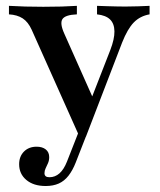

<svg xmlns="http://www.w3.org/2000/svg" viewBox="-20 -436 545 654"><path d="M250.8 29.8 87.9 -334.7Q75.8 -361.3 57.3 -373.4Q38.7 -385.5 10.5 -387.1V-416.1Q38.7 -414.5 66.1 -413.7Q93.5 -412.9 127.4 -412.9Q162.9 -412.9 189.9 -413.7Q216.9 -414.5 241.9 -416.1V-387.1Q202.4 -385.5 192.7 -371Q183.1 -356.5 199.2 -321L300.8 -92.7L285.5 -85.5L355.6 -265.3Q370.2 -303.2 369.8 -329.4Q369.4 -355.6 354.8 -369.8Q340.3 -383.9 310.5 -387.1V-416.1Q329.8 -415.3 345.6 -414.9Q361.3 -414.5 376.2 -414.1Q391.1 -413.7 406.5 -413.7Q427.4 -413.7 450.4 -414.5Q473.4 -415.3 489.5 -416.1V-387.1Q457.3 -381.5 435.9 -359.7Q414.5 -337.9 396 -291.1L272.6 29.8ZM135.5 197.6Q94.4 197.6 69.8 177Q45.2 156.5 45.2 123.4Q45.2 96.8 61.7 80.2Q78.2 63.7 104.8 63.7Q124.2 63.7 135.9 73Q147.6 82.3 147.6 99.2Q147.6 110.5 143.5 119.8Q139.5 129 135.5 137.1Q131.5 145.2 131.5 154Q131.5 167.7 148.4 167.7Q167.7 167.7 182.7 154.4Q197.6 141.1 208.1 114.5L259.7 -16.9L285.5 -4L237.9 117.7Q227.4 144.4 213.3 162.5Q199.2 180.6 180.2 189.1Q161.3 197.6 135.5 197.6Z"/></svg>

Font: Playfair 5pt SemiExpanded Light SemiBold
Style: Regular
Weight: 600
Version: Version 2.001;gftools[0.9.30]